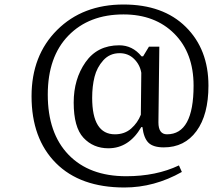

<svg xmlns="http://www.w3.org/2000/svg" viewBox="-20 -646 945 852"><path d="M687 -439 683 -103Q683 -50 721 -50Q839 -50 839 -266Q839 -411 753.5 -496.5Q668 -582 528 -582Q375 -582 283.5 -488Q192 -394 192 -226Q192 -55 284 40.5Q376 136 540 136Q673 136 774 88L787 117Q665 186 532 186Q336 186 228 77.5Q120 -31 120 -219Q120 -400 233.5 -513Q347 -626 528 -626Q704 -626 804.5 -526.5Q905 -427 905 -266Q905 -137 852 -64.5Q799 8 707 8Q660 8 639 -12.5Q618 -33 612 -82H607Q552 12 461 12Q394 12 350.5 -34.5Q307 -81 307 -191Q307 -295 359.5 -370Q412 -445 509 -445Q568 -445 608 -396H615L641 -439ZM605 -137 607 -323Q601 -359 575 -384.5Q549 -410 511 -410Q467 -410 438.5 -378.5Q410 -347 399.5 -305Q389 -263 389 -212Q389 -50 490 -50Q533 -50 562 -75.5Q591 -101 605 -137Z"/></svg>

Font: myMathFont
Style: Regular
Weight: 400
Designer: Ross Mills, John Hudson & Paul Hanslow, Tiro Typeworks Ltd; with prior portions MicroPress Inc., and Coen Hoffman. Math 
Foundry: Tiro Typeworks Ltd
Version: Version 2.13 b171